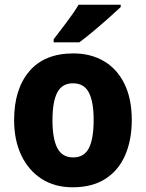

<svg xmlns="http://www.w3.org/2000/svg" viewBox="-20 -786 621 816"><path d="M540 -276Q540 -191 512 -126.5Q484 -62 428 -26Q372 10 289 10Q212 10 156.5 -26Q101 -62 70.5 -126Q40 -190 40 -276Q40 -407 104.5 -483Q169 -559 292 -559Q365 -559 421 -526.5Q477 -494 508.5 -430.5Q540 -367 540 -276ZM203 -275Q203 -197 223.5 -157Q244 -117 291 -117Q338 -117 358 -157Q378 -197 378 -276Q378 -354 357.5 -393Q337 -432 290 -432Q244 -432 223.5 -393Q203 -354 203 -275ZM493 -756Q474 -738 442.5 -710Q411 -682 377 -653.5Q343 -625 317 -606H208V-619Q233 -652 263.5 -692Q294 -732 314 -766H493Z"/></svg>

Font: Noto Sans Devanagari UI SemiCondensed ExtraBold
Style: Regular
Weight: 800
Width: 4
Designer: Jelle Bosma - Monotype Design Team
Foundry: Monotype Imaging Inc.
Version: Version 2.004; ttfautohint (v1.8.4.7-5d5b)